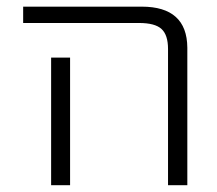

<svg xmlns="http://www.w3.org/2000/svg" viewBox="-20 -542 637 563"><path d="M47.9 -474.6V-522.5H395.5Q528.3 -522.5 529.3 -402.3V1H472.7V-398.4Q472.7 -439.5 453.6 -457Q434.6 -474.6 387.7 -474.6ZM185.5 -373V-49.8V1H129.9V-49.8V-373Z"/></svg>

Font: Gen Shin Gothic Light
Style: Regular
Weight: 200
Designer: [Source Han Sans]
Ryoko NISHIZUKA  (kana & ideographs); Paul D. Hunt (Latin, Greek & Cyrillic); Wenlong ZHANG  (bopomofo
Version: Version 1.002.20150607